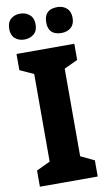

<svg xmlns="http://www.w3.org/2000/svg" viewBox="-100 -969 570 1017"><g transform="rotate(-10 184.5 -460.5)"><path d="M340 0H29V-87L103 -122V-593L29 -627V-714H340V-627L267 -593V-122L340 -87ZM213 -851Q213 -782 284 -782Q315 -782 335 -799.5Q355 -817 355 -851Q355 -885 335 -903Q315 -921 284 -921Q213 -921 213 -851ZM14 -851Q14 -817 34 -799.5Q54 -782 84 -782Q115 -782 135.5 -799.5Q156 -817 156 -851Q156 -885 135.5 -903Q115 -921 84 -921Q54 -921 34 -903.5Q14 -886 14 -851Z"/></g></svg>

Font: Noto Sans Display SemiCondensed Extra
Style: Regular
Weight: 800
Width: 4
Designer: Monotype Design Team
Foundry: Monotype Imaging Inc.
Version: Version 1.900